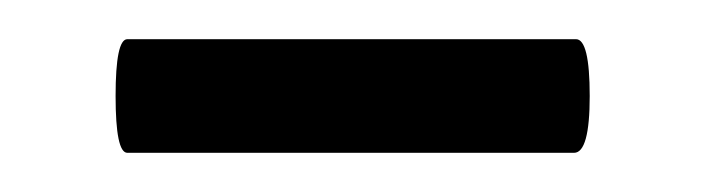

<svg xmlns="http://www.w3.org/2000/svg" viewBox="-20 -315 361 98"><path d="M45 -237Q39 -237 39 -266Q39 -295 45 -295H274Q281 -295 281 -266Q281 -237 273 -237Z"/></svg>

Font: Junicode Two Beta Condensed
Style: Regular
Weight: 400
Width: 3
Designer: Peter S. Baker
Foundry: Briery Creek Software
Version: Version 1.053; ttfautohint (v1.8.4)